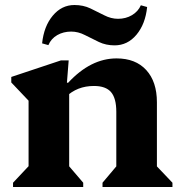

<svg xmlns="http://www.w3.org/2000/svg" viewBox="-20 -746 720 766"><path d="M389 0V-17L459 -100L444 -72V-300Q444 -354 423 -378.5Q402 -403 355 -403Q321 -403 293 -392Q265 -381 241 -358V-416H252Q342 -513 445 -513Q521 -513 563.5 -466.5Q606 -420 606 -338V-71L590 -99L668 -17V0ZM32 0V-17L110 -100L94 -71V-401L137 -299L25 -417V-439L223 -505H254L247 -416H256V-71L241 -100L312 -17V0ZM437 -565Q403 -565 374.5 -578.5Q346 -592 319 -606Q292 -620 264 -620Q233 -620 208.5 -606Q184 -592 173 -566L148 -573Q155 -641 190.5 -683.5Q226 -726 277 -726Q312 -726 340.5 -712.5Q369 -699 396 -685Q423 -671 451 -671Q482 -671 506.5 -685.5Q531 -700 542 -725L567 -718Q560 -650 524.5 -607.5Q489 -565 437 -565Z"/></svg>

Font: Platypi Light
Style: Bold
Weight: 700
Version: Version 1.200